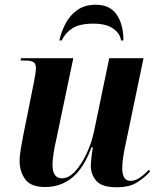

<svg xmlns="http://www.w3.org/2000/svg" viewBox="-20 -782 675 812"><path d="M474 10Q411 10 387.5 -17Q364 -44 364 -81Q364 -89 365.5 -104.5Q367 -120 369 -135.5Q371 -151 373 -159H367Q335 -72 286 -31.5Q237 9 171 9Q110 9 86.5 -24Q63 -57 63 -101Q63 -125 68.5 -156Q74 -187 79 -213L123 -432Q127 -454 129.5 -469.5Q132 -485 132 -494Q132 -512 122 -519Q112 -526 85 -526H67L69 -536H290L218 -192Q211 -164 206.5 -133.5Q202 -103 202 -85Q202 -28 242 -28Q271 -28 298 -57.5Q325 -87 346 -132Q367 -177 377 -223L442 -536H587L509 -162Q504 -140 500.5 -114Q497 -88 497 -71Q497 -17 532 -17Q552 -17 572 -31Q592 -45 609 -64L615 -57Q592 -31 559.5 -10.5Q527 10 474 10ZM231 -611Q240 -651 259 -685.5Q278 -720 309 -741Q340 -762 385 -762Q445 -762 473.5 -720Q502 -678 502 -611H492Q487 -642 457.5 -662Q428 -682 375 -682Q317 -682 286.5 -662.5Q256 -643 241 -611Z"/></svg>

Font: Noto Serif Display SemiCondensed
Style: Bold Italic
Weight: 700
Width: 4
Italic angle: -12°
Designer: Monotype Design Team
Foundry: Monotype Imaging Inc.
Version: Version 2.009